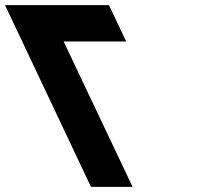

<svg xmlns="http://www.w3.org/2000/svg" viewBox="-279 -723 846 741"><path d="M-33.4 -562.9 232.7 -1.9H72L-259.5 -703.1H141.7L208 -562.9Z"/></svg>

Font: Hussar
Style: BdOpOblFive
Weight: 700
Foundry: Cannot Into Space Fonts
Version: Version 2.00